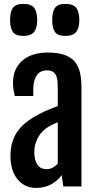

<svg xmlns="http://www.w3.org/2000/svg" viewBox="-20 -947 491 975"><path d="M163.1 7.3C191.7 7.3 217.2 1.3 239.5 -10.7C261.8 -22.8 279.6 -38.4 293 -57.6L301.8 0H393.6V-503.4C393.6 -533 390.9 -558.9 385.5 -581.1C380.1 -603.2 370.8 -621.6 357.7 -636.2C344.5 -650.9 326.8 -661.9 304.7 -669.2C282.6 -676.5 254.7 -680.2 221.2 -680.2C195.5 -680.2 171.9 -676.8 150.4 -670.2C128.9 -663.5 110.4 -653.6 95 -640.6C79.5 -627.6 67.5 -611.5 58.8 -592.3C50.2 -573.1 45.9 -550.9 45.9 -525.9C45.9 -515.5 46.6 -505 48.1 -494.4C49.6 -483.8 51.8 -472.2 54.7 -459.5H148.9V-488.8C148.9 -508 150.8 -524.1 154.5 -537.1C158.3 -550.1 163.3 -560.5 169.7 -568.4C176 -576.2 183.3 -581.7 191.7 -585C200 -588.2 208.5 -589.8 217.3 -589.8C230.3 -589.8 240.6 -587.5 248 -582.8C255.5 -578 261.1 -571.5 264.9 -563.2C268.6 -554.9 271 -545.2 272 -533.9C272.9 -522.7 273.4 -510.6 273.4 -497.6V-408.7L232.2 -392.3C216.7 -386 202.8 -379.7 190.4 -373.5C164.7 -360.8 142.1 -347.4 122.6 -333.3C103 -319.1 86.7 -303.4 73.5 -286.1C60.3 -268.9 50.3 -249.5 43.5 -228C36.6 -206.5 33.2 -182 33.2 -154.3C33.2 -131.2 36.1 -109.8 41.7 -90.1C47.4 -70.4 55.8 -53.4 66.9 -39.1C78 -24.7 91.6 -13.4 107.7 -5.1C123.8 3.2 142.3 7.3 163.1 7.3ZM217.8 -87.9C195.6 -87.9 179.5 -95.7 169.4 -111.3C159.3 -127 154.3 -147.6 154.3 -173.3C154.3 -189.9 156.3 -205 160.4 -218.5C164.5 -232 169.8 -244.1 176.5 -254.9C183.2 -265.6 190.8 -274.9 199.2 -282.7C207.7 -290.5 216.3 -297.2 225.1 -302.7C234.5 -308.6 243.3 -313.3 251.5 -316.9C259.6 -320.5 266.9 -323.6 273.4 -326.2V-115.7C266.6 -107.9 258.2 -101.3 248.3 -95.9C238.4 -90.6 228.2 -87.9 217.8 -87.9ZM311.5 -764.6C338.2 -764.6 356.8 -771.6 367.2 -785.4C377.6 -799.2 382.8 -818.7 382.8 -843.8C382.8 -872.4 377.6 -893.5 367.2 -907C356.8 -920.5 338.2 -927.2 311.5 -927.2C298.5 -927.2 287.8 -925.5 279.3 -922.1C270.8 -918.7 264.1 -913.5 259 -906.5C254 -899.5 250.4 -890.8 248.3 -880.4C246.2 -870 245.1 -857.7 245.1 -843.8C245.1 -817.4 249.8 -797.6 259.3 -784.4C268.7 -771.2 286.1 -764.6 311.5 -764.6ZM98.1 -764.6C124.8 -764.6 143.3 -771.6 153.6 -785.4C163.8 -799.2 168.9 -818.7 168.9 -843.8C168.9 -872.4 163.8 -893.5 153.6 -907C143.3 -920.5 124.8 -927.2 98.1 -927.2C85.1 -927.2 74.3 -925.5 65.7 -922.1C57 -918.7 50.2 -913.5 45.2 -906.5C40.1 -899.5 36.5 -890.8 34.4 -880.4C32.3 -870 31.2 -857.7 31.2 -843.8C31.2 -817.4 36.1 -797.6 45.7 -784.4C55.3 -771.2 72.8 -764.6 98.1 -764.6Z"/></svg>

Font: Fjalla One
Style: Regular
Weight: 400
Designer: Irina Smirnova
Foundry: Irina Smirnova
Version: Version 1.001